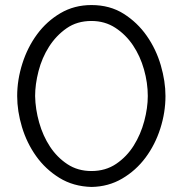

<svg xmlns="http://www.w3.org/2000/svg" viewBox="-20 -730 725 760"><path d="M342 10Q270 8 215 -26Q160 -60 123 -112Q86 -164 67 -227Q48 -290 48 -350Q48 -414 68.5 -478.5Q89 -543 127 -594.5Q165 -646 219.5 -678Q274 -710 342 -710Q415 -710 469.5 -675.5Q524 -641 561 -588Q598 -535 616.5 -471.5Q635 -408 635 -350Q635 -285 614.5 -221Q594 -157 556 -106Q518 -55 463.5 -23Q409 9 342 10ZM119 -350Q120 -298 135 -245Q150 -192 178 -149.5Q206 -107 247 -80Q288 -53 342 -53Q398 -53 440 -81.5Q482 -110 509.5 -154Q537 -198 551 -250.5Q565 -303 565 -350Q565 -402 550 -455Q535 -508 506.5 -550.5Q478 -593 436.5 -620Q395 -647 342 -647Q285 -647 243.5 -618Q202 -589 174 -545Q146 -501 132.5 -448.5Q119 -396 119 -350Z"/></svg>

Font: Boldmen
Style: Regular
Weight: 400
Designer: Matt McInerney, Pablo Impallari, Rodrigo Fuenzalida
Foundry: LIVING CONCEPT
Version: Version 1.000